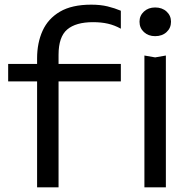

<svg xmlns="http://www.w3.org/2000/svg" viewBox="-20 -803 806 823"><path d="M379 -708Q305 -708 268 -676.5Q231 -645 231 -568V0H139V-553Q139 -619 162.5 -671Q186 -723 237 -753Q288 -783 371 -783Q411 -783 441.5 -775.5Q472 -768 498 -757V-680Q471 -695 442.5 -701.5Q414 -708 379 -708ZM15 -454V-529H498V-454ZM599 -565 645 -557 691 -565V0H599ZM645 -648Q616 -648 597 -665.5Q578 -683 578 -710Q578 -736 597 -753.5Q616 -771 645 -771Q675 -771 694 -753.5Q713 -736 713 -710Q713 -683 694 -665.5Q675 -648 645 -648Z"/></svg>

Font: Unbounded Light
Style: Regular
Weight: 300
Designer: Luke Prowse, Jean-Baptiste Morizot, Fátima Lázaro, Florian Runge
Foundry: NaN
Version: Version 1.700